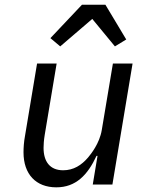

<svg xmlns="http://www.w3.org/2000/svg" viewBox="-20 -787 640 819"><path d="M375.7 0H459.5L545.5 -516H461.6L414.1 -232.2C404.5 -174.7 367.5 -129.6 356.2 -115.8C327.4 -82 293.7 -60.7 249.3 -60.7C192.5 -60.7 165.8 -98.4 165.8 -156.2C165.8 -168.7 166.9 -188.6 170.8 -212L221.6 -516H138.1L86.6 -207C82 -182.2 80.3 -157.7 80.3 -137.1C80.3 -44 133.2 12.1 220.2 12.1C303.3 12.1 353.7 -40.1 391.7 -122.2H396ZM195 -624.3 236.9 -589.1 373.6 -706.3 470.2 -589.1 518.5 -618.6 429.7 -766.7H329.5Z"/></svg>

Font: Margiela Mono Italic Text It
Style: Regular
Weight: 400
Designer: Mike Abbink, Paul van der Laan, Pieter van Rosmalen
Foundry: Bold Monday
Version: Version 2.003 2021